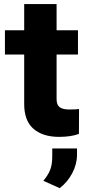

<svg xmlns="http://www.w3.org/2000/svg" viewBox="-20 -681 445 969"><path d="M4.9 -405.8V-528.3H102.1V-660.6H265.6V-528.3H373.5V-405.8H265.6V-180.7Q265.6 -151.4 281.2 -139.9Q296.9 -128.4 329.6 -128.4Q364.7 -128.4 378.9 -130.9L378.4 -5.4Q338.9 9.8 278.3 9.8Q195.8 9.8 148.9 -31Q102.1 -71.8 102.1 -155.8V-405.8ZM368.7 68.4V99.1Q368.7 147.5 344.7 192.9Q320.8 238.3 281.2 268.6L198.7 231.4Q221.7 204.6 232.7 177.5Q243.7 150.4 243.7 109.4V68.4Z"/></svg>

Font: Bert Sans Black
Style: Regular
Weight: 900
Designer: Christian Robertson, Adam Twardoch, & Cristiano Sobral
Foundry: Google
Version: Version 12.135;January 10, 2020;FontCreator 12.0.0.2547 64-b